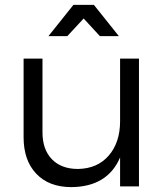

<svg xmlns="http://www.w3.org/2000/svg" viewBox="-20 -767 687 790"><path d="M324.2 -690.9 256.8 -618.2H179.2L282.2 -747.1H366.2L469.2 -618.2H391.1ZM474.1 -525.9H551.8V0H474.1V-119.1Q422.4 1.5 273.9 2.9Q181.6 2.9 129.4 -52Q77.1 -106.9 77.1 -202.1V-525.9H154.8V-222.2Q154.8 -151.9 193.6 -111.8Q232.4 -71.8 300.8 -71.8Q381.3 -73.2 427.7 -127.2Q474.1 -181.2 474.1 -268.1Z"/></svg>

Font: Montserrat-Arabic Light
Style: Regular
Weight: 300
Designer: Mohamed Gaber
Foundry: Kief Type Foundry
Version: Version 5.008;PS 005.008;hotconv 1.0.88;makeotf.lib2.5.64775